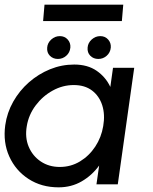

<svg xmlns="http://www.w3.org/2000/svg" viewBox="-27 -791 656 824"><path d="M458 -500H549L478.5 0H387L398.5 -80.5Q368 -38.5 323.8 -12.8Q279.5 13 224.5 13Q151 13 95.5 -23Q40 -59 12.8 -119.5Q-14.5 -180 -4.5 -253.5Q3 -307.5 29.8 -354.8Q56.5 -402 97.2 -437.8Q138 -473.5 187.8 -493.8Q237.5 -514 291.5 -514Q349 -514 387.8 -487.2Q426.5 -460.5 446.5 -418ZM229.5 -74.5Q277 -74.5 316.2 -98.2Q355.5 -122 381.8 -161.8Q408 -201.5 416 -250Q424.5 -299 411.8 -339Q399 -379 368 -402.5Q337 -426 289.5 -426Q242 -426 199 -402.2Q156 -378.5 126 -338.5Q96 -298.5 88 -250Q79.5 -201 96.2 -161.2Q113 -121.5 148 -98Q183 -74.5 229.5 -74.5ZM221.5 -538Q200.5 -538 187 -551.8Q173.5 -565.5 175.5 -587Q177 -607 193 -621.5Q209 -636 230 -636Q250.5 -636 263.5 -621.5Q276.5 -607 275 -587Q273 -565.5 257.5 -551.8Q242 -538 221.5 -538ZM395 -538Q374 -538 360.5 -551.8Q347 -565.5 349 -587Q350.5 -607 366.5 -621.5Q382.5 -636 403.5 -636Q424 -636 437 -621.5Q450 -607 448.5 -587Q446.5 -565.5 431 -551.8Q415.5 -538 395 -538ZM164 -771H502L496 -700.5H158Z"/></svg>

Font: Urbanist Medium
Style: Italic
Weight: 500
Italic angle: -8°
Designer: Corey Hu
Foundry: Corey Hu
Version: Version 1.330; ttfautohint (v1.8.4.7-5d5b)